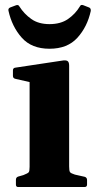

<svg xmlns="http://www.w3.org/2000/svg" viewBox="-20 -752 394 772"><path d="M53 0Q44 0 44 -10V-29Q44 -39 53 -42L74 -48Q92 -55 95.5 -59.5Q99 -64 99 -81V-422L42 -435Q32 -437 32 -447V-469Q32 -479 42 -480L228 -508Q244 -511 251 -507Q258 -503 258 -488V-83Q258 -65 261.5 -60Q265 -55 281 -50L321 -41Q330 -38 330 -28V-10Q330 0 320 0ZM179 -556Q107 -556 67.5 -600.5Q28 -645 14 -709Q12 -718 21 -722L45 -731Q54 -734 58 -726Q77 -696 106 -675.5Q135 -655 179 -655Q224 -655 253.5 -675.5Q283 -696 301 -726Q305 -735 315 -731L338 -722Q346 -719 345 -708Q331 -644 291 -600Q251 -556 179 -556Z"/></svg>

Font: Hahmlet
Style: Bold
Weight: 700
Designer: Minjoo Ham & Mark Frömberg
Foundry: hypertype
Version: Version 1.002; ttfautohint (v1.8.3)